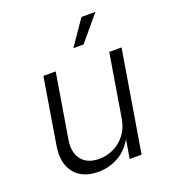

<svg xmlns="http://www.w3.org/2000/svg" viewBox="-139 -864 867 974"><g transform="rotate(-20 294.5 -377.0)"><path d="M225.6 7.3Q170.9 7.3 132.3 -15.6Q93.8 -38.6 76.9 -83.3Q60.1 -127.9 70.8 -192.9L128.9 -545.9H195.3L137.7 -197.8Q127 -131.3 157.7 -92.3Q188.5 -53.2 252 -53.2Q294.4 -53.2 331.5 -71.5Q368.7 -89.8 394.5 -124Q420.4 -158.2 428.2 -205.6L484.4 -545.9H550.8L460.4 0H396L417.5 -127.4H427.2Q392.6 -55.2 339.8 -23.9Q287.1 7.3 225.6 7.3ZM319.8 -626 412.6 -760.7H487.8L375 -626Z"/></g></svg>

Font: Inter Light
Style: Italic
Weight: 300
Italic angle: -9.3988°
Designer: Rasmus Andersson
Foundry: rsms
Version: Version 4.001;git-66647c0bb